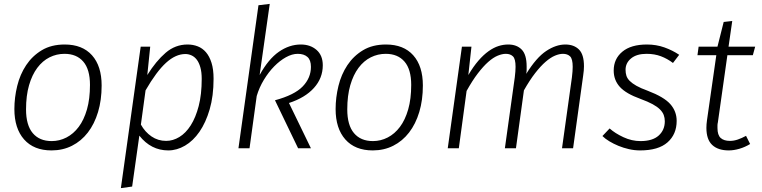

<svg xmlns="http://www.w3.org/2000/svg" viewBox="-20 -763 3920 988"><path d="M54 -202Q54 -261 68.5 -320.5Q83 -380 114.5 -427.5Q146 -475 195 -504.5Q244 -534 313 -534Q404 -534 453.5 -478.5Q503 -423 503 -323Q503 -248 484.5 -186.5Q466 -125 432 -81Q398 -37 350.5 -13Q303 11 245 11Q154 11 104 -45.5Q54 -102 54 -202ZM312 -486Q271 -486 235 -468Q199 -450 172 -414Q145 -378 129.5 -324.5Q114 -271 114 -200Q114 -119 148.5 -78Q183 -37 246 -37Q286 -37 322 -55.5Q358 -74 385 -110Q412 -146 427.5 -200Q443 -254 443 -326Q443 -406 408.5 -446Q374 -486 312 -486Z M738 -377Q783 -449 832.5 -491.5Q882 -534 945 -534Q973 -534 997.5 -524.5Q1022 -515 1040 -494Q1058 -473 1068.5 -439.5Q1079 -406 1079 -358Q1079 -269 1059 -200.5Q1039 -132 1006.5 -85Q974 -38 932 -13.5Q890 11 846 11Q757 11 697 -65L660 197L602 205L704 -523H753ZM934 -485Q884 -485 834.5 -440Q785 -395 729 -298L705 -122Q726 -84 759.5 -61Q793 -38 835 -38Q870 -38 903 -58Q936 -78 961.5 -118Q987 -158 1002.5 -217.5Q1018 -277 1018 -357Q1018 -392 1011 -416.5Q1004 -441 992.5 -456Q981 -471 965.5 -478Q950 -485 934 -485Z M1368 -743 1316 -377Q1361 -459 1415 -496.5Q1469 -534 1528 -534Q1577 -534 1609 -506Q1641 -478 1641 -427Q1641 -361 1595.5 -310.5Q1550 -260 1467 -233L1580 0H1514L1395 -247Q1495 -274 1537.5 -318Q1580 -362 1580 -419Q1580 -454 1562 -470Q1544 -486 1512 -486Q1483 -486 1451.5 -468.5Q1420 -451 1391 -421.5Q1362 -392 1338 -352.5Q1314 -313 1301 -269L1264 0H1207L1310 -736Z M1707 -202Q1707 -261 1721.5 -320.5Q1736 -380 1767.5 -427.5Q1799 -475 1848 -504.5Q1897 -534 1966 -534Q2057 -534 2106.5 -478.5Q2156 -423 2156 -323Q2156 -248 2137.5 -186.5Q2119 -125 2085 -81Q2051 -37 2003.5 -13Q1956 11 1898 11Q1807 11 1757 -45.5Q1707 -102 1707 -202ZM1965 -486Q1924 -486 1888 -468Q1852 -450 1825 -414Q1798 -378 1782.5 -324.5Q1767 -271 1767 -200Q1767 -119 1801.5 -78Q1836 -37 1899 -37Q1939 -37 1975 -55.5Q2011 -74 2038 -110Q2065 -146 2080.5 -200Q2096 -254 2096 -326Q2096 -406 2061.5 -446Q2027 -486 1965 -486Z M2390 -377Q2416 -421 2442 -451Q2468 -481 2494 -499.5Q2520 -518 2545 -526Q2570 -534 2595 -534Q2639 -534 2664.5 -508Q2690 -482 2690 -421V-403Q2690 -394 2688 -383Q2740 -467 2790.5 -500.5Q2841 -534 2889 -534Q2933 -534 2959 -508.5Q2985 -483 2985 -422Q2985 -412 2984 -400Q2983 -388 2981 -375L2929 0H2872L2923 -365Q2925 -382 2926 -395Q2927 -408 2927 -419Q2927 -460 2913.5 -473Q2900 -486 2877 -486Q2858 -486 2835.5 -476.5Q2813 -467 2787.5 -445Q2762 -423 2734 -387Q2706 -351 2676 -298L2635 0H2578L2629 -365Q2631 -382 2632 -395Q2633 -408 2633 -419Q2633 -460 2619.5 -473Q2606 -486 2583 -486Q2564 -486 2541 -476.5Q2518 -467 2492.5 -444.5Q2467 -422 2439 -385.5Q2411 -349 2381 -295L2341 0H2284L2357 -523H2406Z M3443 -439Q3414 -461 3381 -473.5Q3348 -486 3307 -486Q3256 -486 3227.5 -462.5Q3199 -439 3199 -404Q3199 -387 3203.5 -373Q3208 -359 3220.5 -346.5Q3233 -334 3255 -321.5Q3277 -309 3313 -296Q3397 -264 3429.5 -227Q3462 -190 3462 -141Q3462 -72 3415 -30.5Q3368 11 3274 11Q3245 11 3216.5 4.5Q3188 -2 3162.5 -12.5Q3137 -23 3115.5 -36Q3094 -49 3080 -63L3117 -102Q3145 -77 3188 -57Q3231 -37 3276 -37Q3338 -37 3369.5 -65.5Q3401 -94 3401 -139Q3401 -156 3395.5 -171Q3390 -186 3376 -200Q3362 -214 3338 -227Q3314 -240 3276 -254Q3201 -281 3169.5 -316Q3138 -351 3138 -400Q3138 -460 3182.5 -497Q3227 -534 3309 -534Q3357 -534 3399 -519Q3441 -504 3475 -481Z M3575 -523H3672L3704 -650L3748 -655L3729 -523H3866L3854 -479H3723L3674 -133Q3672 -125 3672 -118V-104Q3672 -68 3688.5 -53Q3705 -38 3736 -38Q3756 -38 3776.5 -45Q3797 -52 3819 -64L3840 -22Q3814 -6 3785 2.5Q3756 11 3730 11Q3675 11 3645 -17Q3615 -45 3615 -105Q3615 -123 3618 -144L3666 -479H3569Z"/></svg>

Font: Glekhifnjqigglhiwekvrgaqftz
Style: Regular
Weight: 300
Italic angle: -8°
Designer: Carrois Corporate & Edenspiekermann
Foundry: Carrois Corporate GbR & Edenspiekermann AG
Version: Version 2.001